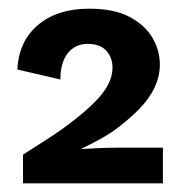

<svg xmlns="http://www.w3.org/2000/svg" viewBox="-20 -755 419 442"><path d="M33 -333V-399Q56 -414 79 -428.5Q102 -443 122 -457Q166 -489 191.5 -513.5Q217 -538 228 -558.5Q239 -579 239 -599Q239 -623 224.5 -638.5Q210 -654 182 -654Q153 -654 136 -632.5Q119 -611 119 -572L20 -595Q23 -660 67.5 -697.5Q112 -735 185 -735Q243 -735 278.5 -716Q314 -697 331 -668Q348 -639 348 -606Q348 -580 336 -554Q324 -528 299.5 -503Q275 -478 239 -452Q224 -442 205.5 -432Q187 -422 168 -413V-412Q182 -413 206 -414Q230 -415 248 -415H355V-333Z"/></svg>

Font: Kantumruy Pro SemiBold
Style: Regular
Weight: 600
Version: Version 1.002